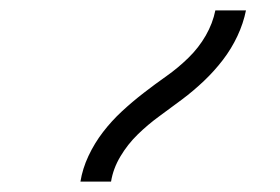

<svg xmlns="http://www.w3.org/2000/svg" viewBox="-20 -792 540 370"><path d="M135 -442Q139 -467 150.5 -491.5Q162 -516 178.5 -537.5Q195 -559 215 -577.5Q235 -596 257 -613Q279 -630 301 -645.5Q323 -661 343 -680.5Q363 -700 376.5 -723.5Q390 -747 395 -772H454Q449 -747 437.5 -722.5Q426 -698 409.5 -676.5Q393 -655 373 -636Q353 -617 331 -600.5Q309 -584 287 -568Q265 -552 245.5 -533Q226 -514 212 -490.5Q198 -467 194 -442Z"/></svg>

Font: Iosevka Light Oblique
Style: Regular
Weight: 300
Italic angle: -9°
Monospace: yes
Designer: Belleve Invis
Foundry: Belleve Invis
Version: Version 32.5.0; ttfautohint (v1.8.4)